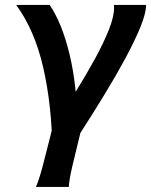

<svg xmlns="http://www.w3.org/2000/svg" viewBox="-20 -513 606 770"><path d="M44.9 -493.2H179.2Q228.5 -420.9 258.8 -295.7Q289.1 -170.4 289.6 -14.2L189.9 89.8Q188 -89.8 153.6 -241Q119.1 -392.1 44.9 -493.2ZM255.9 236.8H124Q136.7 208 151.4 152.6Q166 97.2 183.6 26.4L202.6 -50.3H319.8L300.8 26.4Q283.2 97.2 270.3 152.6Q257.3 208 255.9 236.8ZM300.3 23.4 197.8 -9.3Q242.2 -78.1 284.9 -147.2Q327.6 -216.3 362.1 -279.5Q396.5 -342.8 417 -394.8Q437.5 -446.8 437.5 -481Q437.5 -484.4 437.3 -487.3Q437 -490.2 436.5 -493.2H565.9Q565.9 -460.9 543.5 -405.5Q521 -350.1 483.2 -279.8Q445.3 -209.5 397.7 -131.6Q350.1 -53.7 300.3 23.4Z"/></svg>

Font: Andika
Style: Bold Italic
Weight: 700
Italic angle: -14°
Designer: Victor Gaultney, Annie Olsen, Julie Remington, Don Collingsworth, Eric Hays, Becca Hirsbrunner
Foundry: SIL International
Version: Version 6.101